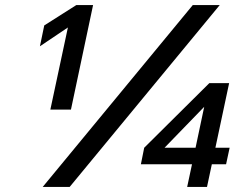

<svg xmlns="http://www.w3.org/2000/svg" viewBox="-20 -735 976 755"><path d="M148 0 738 -715H844L254 0ZM716 0 735 -89H534L547 -154L803 -408H881L827 -154H883L869 -89H813L794 0ZM627 -154H749L783 -315ZM178 -304 247 -627 137 -553 154 -635 280 -715H346L259 -304Z"/></svg>

Font: Wix Madefor Text Medium
Style: Italic
Weight: 500
Italic angle: -12°
Designer: Dalton Maag Ltd
Foundry: Dalton Maag Ltd
Version: Version 3.100